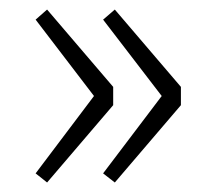

<svg xmlns="http://www.w3.org/2000/svg" viewBox="-20 -452 439 400"><path d="M219.2 -71.8 194.8 -90.8 316.9 -252 194.8 -411.1 219.2 -432.1 356.9 -271V-232.9ZM78.1 -71.8 54.2 -90.8 175.8 -252 54.2 -411.1 78.1 -432.1 215.8 -271V-232.9Z"/></svg>

Font: SourceSansPro-Light
Style: Regular
Weight: 300
Designer: Paul D. Hunt
Foundry: Adobe Systems Incorporated
Version: Version 2.020;PS 2.0;hotconv 1.0.86;makeotf.lib2.5.63406